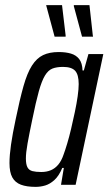

<svg xmlns="http://www.w3.org/2000/svg" viewBox="-20 -721 423 749"><path d="M119 8Q84 8 61.5 -0.5Q39 -9 28 -29Q17 -49 17 -85Q17 -115 23 -157Q29 -199 41 -255Q57 -333 71.5 -384.5Q86 -436 104.5 -465Q123 -494 148 -506Q173 -518 209 -518Q236 -518 256.5 -512Q277 -506 289 -490.5Q301 -475 302 -446H307L325 -510H383L275 0H218L229 -66H223Q210 -35 192.5 -19Q175 -3 156.5 2.5Q138 8 119 8ZM141 -50Q162 -50 178.5 -57Q195 -64 207.5 -79Q220 -94 228 -118Q234 -134 242 -160.5Q250 -187 257.5 -219Q265 -251 272 -284Q279 -317 283 -345.5Q287 -374 287 -393Q287 -430 273 -445Q259 -460 226 -460Q201 -460 184.5 -453.5Q168 -447 155.5 -426.5Q143 -406 131.5 -365Q120 -324 106 -255Q94 -198 87.5 -161.5Q81 -125 81 -103Q81 -80 87 -68.5Q93 -57 106.5 -53.5Q120 -50 141 -50ZM193 -578 161 -697 160 -701H222L236 -583V-578ZM300 -578 268 -697V-701H329L342 -583L343 -578Z"/></svg>

Font: Saira ExtraCondensed
Style: Italic
Weight: 400
Width: 2
Italic angle: -12°
Designer: Hector Gatti with collaboration of the Omnibus-Type team
Foundry: Omnibus-Type
Version: Version 1.101